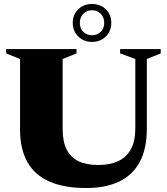

<svg xmlns="http://www.w3.org/2000/svg" viewBox="-20 -932 840 967"><path d="M661.5 -285.5V-635L585 -663V-685H789.5V-663L719.5 -635V-283Q719.5 -182.5 683.8 -116.2Q648 -50 580 -17.5Q512 15 414 15Q304.5 15 230.2 -17Q156 -49 118.5 -114.8Q81 -180.5 81 -280V-635L11 -663V-685H365.5V-663L295.5 -635V-280.5Q295.5 -219.5 315.5 -179.5Q335.5 -139.5 375.2 -120.2Q415 -101 474 -101Q533 -101 574.8 -120.2Q616.5 -139.5 639 -180.2Q661.5 -221 661.5 -285.5ZM443.5 -912Q485.5 -912 513 -885.2Q540.5 -858.5 540.5 -816.5Q540.5 -775.5 513 -748.2Q485.5 -721 443.5 -721Q401.5 -721 374 -748.2Q346.5 -775.5 346.5 -816.5Q346.5 -858.5 374 -885.2Q401.5 -912 443.5 -912ZM443.5 -754.5Q470 -754.5 487.5 -772Q505 -789.5 505 -816.5Q505 -844.5 487.5 -862.5Q470 -880.5 443.5 -880.5Q417 -880.5 399.5 -862.5Q382 -844.5 382 -816.5Q382 -789.5 399.5 -772Q417 -754.5 443.5 -754.5Z"/></svg>

Font: Newsreader 36pt ExtraBold
Style: Regular
Weight: 800
Designer: Hugues Gentile
Foundry: Production Type
Version: Version 1.003